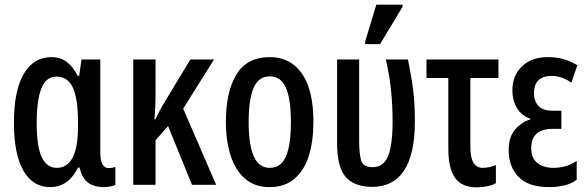

<svg xmlns="http://www.w3.org/2000/svg" viewBox="-20 -796 2529 827"><path d="M196 10Q122 10 81 -60.5Q40 -131 40 -268Q40 -406 82.5 -478Q125 -550 202 -550Q239 -550 266.5 -530Q294 -510 315 -469H321L331 -540H412V-140Q412 -72 448 -72Q463 -72 477 -77V0Q471 4 456 7Q441 10 430 10Q385 10 359 -9.5Q333 -29 323 -74H316Q274 10 196 10ZM225 -73Q269 -73 292.5 -116.5Q316 -160 316 -252V-268Q316 -370 294 -418Q272 -466 223 -466Q178 -466 158 -414.5Q138 -363 138 -267Q138 -166 159.5 -119.5Q181 -73 225 -73Z M902 -540 769 -328 911 0H807L704 -253L650 -192V0H554V-540H650V-397Q650 -333 645 -282H649Q656 -297 664 -311.5Q672 -326 678 -338L800 -540Z M1330 -271Q1330 -189 1310.5 -126Q1291 -63 1249 -26.5Q1207 10 1140 10Q1078 10 1036 -26Q994 -62 973.5 -125.5Q953 -189 953 -271Q953 -401 998.5 -475.5Q1044 -550 1142 -550Q1231 -550 1280.5 -479Q1330 -408 1330 -271ZM1051 -270Q1051 -173 1073 -123Q1095 -73 1142 -73Q1190 -73 1211.5 -122Q1233 -171 1233 -271Q1233 -369 1211.5 -418Q1190 -467 1142 -467Q1094 -467 1072.5 -418Q1051 -369 1051 -270Z M1582 9Q1504 8 1468 -35Q1432 -78 1432 -177V-540H1527V-187Q1527 -135 1535.5 -105.5Q1544 -76 1585 -76Q1632 -76 1651.5 -123.5Q1671 -171 1671 -273Q1671 -341 1664.5 -405Q1658 -469 1642 -540H1737Q1748 -486 1754.5 -445Q1761 -404 1764 -364.5Q1767 -325 1767 -274Q1767 9 1582 9ZM1553 -606V-618L1601 -776H1714V-767L1617 -606Z M2034 11Q1969 11 1940 -30Q1911 -71 1911 -157V-460H1817V-540H2127V-460H2006V-163Q2006 -73 2059 -73Q2073 -73 2087 -76Q2101 -79 2116 -85V-7Q2102 1 2079 6Q2056 11 2034 11Z M2346 10Q2256 10 2213.5 -34Q2171 -78 2171 -149Q2171 -207 2200 -239.5Q2229 -272 2264 -281V-285Q2229 -296 2208 -328.5Q2187 -361 2187 -407Q2187 -470 2228 -510Q2269 -550 2340 -550Q2374 -550 2404.5 -542Q2435 -534 2467 -515L2441 -440Q2400 -469 2357 -469Q2280 -469 2280 -394Q2280 -360 2299.5 -339.5Q2319 -319 2362 -319H2398V-241H2362Q2268 -241 2268 -158Q2268 -115 2294.5 -94Q2321 -73 2365 -73Q2387 -73 2412 -79Q2437 -85 2464 -103V-22Q2441 -4 2409 3Q2377 10 2346 10Z"/></svg>

Font: Noto Sans ExtraCondensed Medium
Style: Regular
Weight: 500
Width: 2
Designer: Monotype Design Team
Foundry: Monotype Imaging Inc.
Version: Version 2.013; ttfautohint (v1.8.4.7-5d5b)